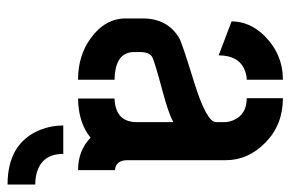

<svg xmlns="http://www.w3.org/2000/svg" viewBox="-150 -432 769 508"><g transform="rotate(90 234.0 -177.5)"><path d="M467.8 186.5Q358.4 186.5 323.2 100.6Q311.5 71.3 311.5 39.1H386.7Q386.7 99.6 445.3 111.3Q457 113.3 467.8 113.3ZM28.3 -126Q28.3 -71.3 81.1 -33.2Q127 0 190.4 0V-96.7Q118.2 -97.7 117.2 -147.5V-168Q118.2 -187.5 128.9 -195.3Q136.7 -201.2 220.7 -223.6Q279.3 -239.3 302.7 -252V-155.3Q302.7 -108.4 258.8 -98.6Q250 -96.7 240.2 -96.7V0Q304.7 -1 343.8 -33.2Q377.9 0 429.7 0V-97.7Q404.3 -99.6 403.3 -128.9V-391.6Q403.3 -450.2 356.4 -496.1Q309.6 -542 239.3 -542V-446.3Q283.2 -446.3 297.9 -410.2Q302.7 -398.4 302.7 -385.7V-365.2Q302.7 -339.8 195.3 -306.6Q93.8 -275.4 80.1 -267.6Q29.3 -237.3 28.3 -173.8ZM36.1 -406.2 126 -372.1Q126 -427.7 168.9 -442.4Q179.7 -446.3 190.4 -446.3V-542Q123 -542 74.2 -493.2Q36.1 -454.1 36.1 -406.2Z"/></g></svg>

Font: Post No Bills Colombo
Style: Bold
Weight: 700
Designer: Kosala Senevirathne, Siva Puranthara, Lasantha Premarathna, Tharique Azeez
Foundry: Mooniak
Version: Version 1.220 ; ttfautohint (v1.6)